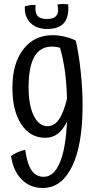

<svg xmlns="http://www.w3.org/2000/svg" viewBox="-20 -693 492 960"><path d="M123 -257Q123 -166 149 -114Q175 -62 218 -62Q251 -62 274.5 -95.5Q298 -129 315 -200Q313 -275 304.5 -337.5Q296 -400 280 -454Q271 -457 260.5 -458.5Q250 -460 239 -460Q181 -460 152 -409.5Q123 -359 123 -257ZM393 -169Q393 33 340 140Q287 247 194 247Q130 247 88 204Q46 161 35 87Q50 76 68.5 68Q87 60 106 56Q116 127 138 159Q160 191 199 191Q249 191 279 120.5Q309 50 315 -85Q295 -44 268.5 -24Q242 -4 207 -4Q131 -4 86.5 -71.5Q42 -139 42 -254Q42 -376 96.5 -446.5Q151 -517 243 -517Q272 -517 302.5 -510Q333 -503 359 -490Q374 -425 383.5 -335.5Q393 -246 393 -169ZM122 -590Q112 -605 107.5 -622Q103 -639 104 -661Q116 -665 130 -667Q144 -669 158 -668Q154 -630 167.5 -614Q181 -598 216 -598Q250 -598 263 -616.5Q276 -635 267 -670Q278 -673 292.5 -673Q307 -673 321 -671Q323 -645 319.5 -624.5Q316 -604 307 -588Q295 -568 272 -558Q249 -548 215 -548Q185 -548 161.5 -558.5Q138 -569 122 -590Z"/></svg>

Font: Atma
Style: Regular
Weight: 400
Designer: Gregori Vincens, Jeremie Hornus, Riccardo Olocco, Yoann Minet.
Foundry: black foundry
Version: Version 1.102;PS 1.100;hotconv 1.0.86;makeotf.lib2.5.63406